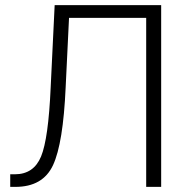

<svg xmlns="http://www.w3.org/2000/svg" viewBox="-20 -731 742 751"><path d="M610.4 -710.9V0H551.8V-661.1H250L236.8 -389.2Q227.1 -170.4 187.5 -85.2Q147.9 0 40 0H20V-49.3H38.1Q111.8 -49.3 140.6 -118.9Q169.4 -188.5 178.2 -389.2L193.8 -710.9Z"/></svg>

Font: Franko
Style: Light
Weight: 300
Designer: Google
Version: Version 1.200310; 2013